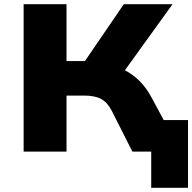

<svg xmlns="http://www.w3.org/2000/svg" viewBox="-20 -725 919 918"><path d="M703 173V0H638V-151H879V173ZM93 0V-705H298V-433H402L369 -408L572 -705H805L562 -368L470 -424Q527 -414 570.5 -392.5Q614 -371 647 -338Q680 -305 704 -260L844 0H613L514 -196Q494 -235 464 -251.5Q434 -268 383 -268H298V0Z"/></svg>

Font: Nunito Sans 7pt SemiExpanded Black
Style: Regular
Weight: 900
Width: 6
Designer: Vernon Adams
Foundry: Vernon Adams
Version: Version 3.101;gftools[0.9.27]